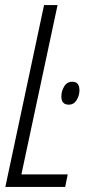

<svg xmlns="http://www.w3.org/2000/svg" viewBox="-20 -734 360 754"><path d="M1 0 153 -714H206L64 -49H246L236 0ZM250 -323Q221 -323 221 -355Q221 -376 232 -394.5Q243 -413 264 -413Q292 -413 292 -380Q292 -359 281 -341Q270 -323 250 -323Z"/></svg>

Font: Noto Sans ExtraCondensed Light
Style: Italic
Weight: 300
Width: 2
Italic angle: -12°
Designer: Monotype Design Team
Foundry: Monotype Imaging Inc.
Version: Version 2.013; ttfautohint (v1.8.4.7-5d5b)